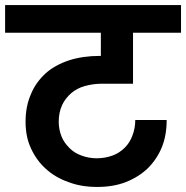

<svg xmlns="http://www.w3.org/2000/svg" viewBox="-41 -760 729 752"><path d="M668 -631.8H480V-432.1H356.9Q324.2 -432.1 291 -422.9Q259.8 -414.1 237.8 -395Q214.4 -374.5 202.1 -348.1Q189 -319.3 189 -283.2Q189 -252.9 200.2 -225.1Q209.5 -201.7 231 -180.2Q250.5 -160.6 277.8 -150.9Q306.2 -140.1 337.9 -140.1Q370.1 -140.1 399.9 -150.9Q426.8 -160.6 448.2 -182.1Q467.8 -201.7 478 -230Q488.8 -258.3 488.8 -290H611.8Q611.8 -229.5 592.8 -183.1Q573.7 -136.7 538.1 -101.1Q502.4 -66.9 452.1 -46.9Q402.8 -27.8 339.8 -27.8Q276.4 -27.8 227.1 -46.9Q175.3 -64.9 138.2 -99.1Q102.5 -130.9 80.1 -179.2Q59.1 -224.6 59.1 -283.2Q59.1 -343.3 80.1 -391.1Q98.6 -437 138.2 -473.1Q174.3 -505.4 230 -523.9Q283.7 -541 349.1 -541H354V-631.8H-21V-740.2H668Z"/></svg>

Font: PoppinsZ SemiBold
Style: Regular
Weight: 600
Designer: Ninad Kale (Devanagari), Jonny Pinhorn (Latin)
Foundry: Indian Type Foundry
Version: Version 3.002;FEAKit 1.0